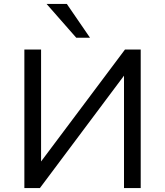

<svg xmlns="http://www.w3.org/2000/svg" viewBox="-20 -957 840 977"><path d="M104 0V-705H189V-130H185L616 -705H696V0H611V-576H614L183 0ZM368 -765 217 -937H320L438 -765Z"/></svg>

Font: Nunito Sans 8pt
Style: Regular
Weight: 400
Version: Version 3.101;gftools[0.9.27]